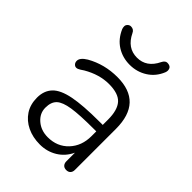

<svg xmlns="http://www.w3.org/2000/svg" viewBox="-208 -828 943 943"><g transform="rotate(45 263.0 -356.5)"><path d="M387.2 -202.1V-234.9H368.2Q272 -234.9 220.9 -227.1Q169.9 -219.2 148.9 -199.7Q127.9 -180.2 127.9 -140.6Q127.9 -101.1 159.9 -73.5Q191.9 -45.9 238.8 -45.9Q304.2 -45.9 345.7 -89.8Q387.2 -133.8 387.2 -202.1ZM272 -497.1Q446.8 -497.1 446.8 -312V-26.9Q446.8 -12.7 439 -4.4Q431.2 3.9 417 3.9Q402.8 3.9 395 -4.6Q387.2 -13.2 387.2 -26.9V-86.9Q366.2 -42 326.2 -17.6Q286.1 6.8 236.6 6.8Q187 6.8 147.9 -12Q108.9 -30.8 86.4 -64.9Q64 -99.1 64 -146.7Q64 -194.3 92 -224.1Q120.1 -253.9 185.1 -266.8Q250 -279.8 366.2 -279.8H387.2V-316.9Q387.2 -382.8 360.1 -413.3Q333 -443.8 266.8 -443.8Q200.7 -443.8 133.8 -404.8L118.2 -394.5Q105.5 -386.2 96.4 -386.2Q87.4 -386.2 80.8 -393.6Q74.2 -400.9 74.2 -412.1Q74.2 -434.1 108.9 -455.1Q182.6 -497.1 272 -497.1ZM143.6 -720.2Q163.6 -720.2 171.9 -701.2Q205.1 -632.3 272 -632.1Q338.9 -631.8 372.1 -701.2Q381.8 -720.2 395.5 -720.2Q424.8 -720.2 424.8 -693.8Q424.8 -688 421.9 -680.2Q402.8 -633.3 362.3 -607.7Q321.8 -582 272 -582Q222.2 -582 182.6 -606.9Q143.1 -631.8 122.1 -680.2Q119.1 -688 119.1 -697Q119.1 -706.1 126.5 -713.1Q133.8 -720.2 143.6 -720.2Z"/></g></svg>

Font: Nunito-Light
Style: Regular
Weight: 300
Designer: Vernon Adams
Foundry: newtypography
Version: Version 3.000